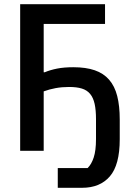

<svg xmlns="http://www.w3.org/2000/svg" viewBox="-20 -718 640 914"><path d="M255 82H397Q415 65 426 32Q437 -1 437 -56V-151Q437 -194 430.5 -223.5Q424 -253 409 -271Q394 -289 369.5 -296.5Q345 -304 309 -304Q275 -304 245 -298.5Q215 -293 188 -283V0H76V-698H480V-604H188V-374H193Q219 -385 252 -391.5Q285 -398 329 -398Q389 -398 431 -383.5Q473 -369 499.5 -338.5Q526 -308 538 -261Q550 -214 550 -149V-55Q550 67 503 121.5Q456 176 371 176H255Z"/></svg>

Font: IBM Plex Mono Medium
Style: Regular
Weight: 500
Monospace: yes
Designer: Mike Abbink, Paul van der Laan, Pieter van Rosmalen
Foundry: Bold Monday
Version: Version 2.3